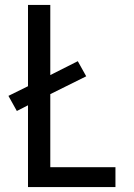

<svg xmlns="http://www.w3.org/2000/svg" viewBox="-20 -755 540 775"><path d="M93 0V-330L48 -307L14 -368L93 -407V-735H183V-452L294 -508L328 -447L183 -375V-80H446V0Z"/></svg>

Font: Iosevka SS04 Medium
Style: Regular
Weight: 500
Monospace: yes
Designer: Belleve Invis
Foundry: Belleve Invis
Version: Version 19.0.0; ttfautohint (v1.8.4)